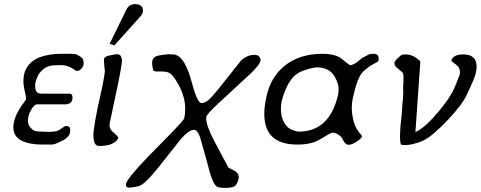

<svg xmlns="http://www.w3.org/2000/svg" viewBox="-20 -704 2341 935"><path d="M107 -220Q107 -221 107 -222Q107 -235 98 -272Q94 -290 94 -309Q94 -325 97 -341Q110 -398 170 -424Q217 -442 280 -442H321Q347 -442 357 -437Q376 -426 381 -420Q387 -412 387 -398Q387 -395 387 -391Q384 -372 366 -361Q360 -359 353 -358Q347 -361 327 -374Q308 -385 282 -387Q238 -387 223 -383Q190 -375 167 -340Q159 -323 154 -308Q151 -296 151 -285Q151 -277 153 -269Q158 -248 180 -248H317Q333 -248 333 -230Q333 -227 333 -224Q330 -207 320 -201Q318 -200 314 -199Q310 -198 304 -196H161Q148 -196 134 -173Q122 -153 119 -139Q116 -127 116 -117Q116 -93 132 -79Q137 -73 150 -66Q160 -64 175 -63.5Q190 -63 214 -62Q218 -62 221 -62Q249 -62 265 -69Q276 -76 283.5 -81Q291 -86 297 -90Q300 -90 305 -90Q322 -90 322 -69Q322 -64 321 -58Q318 -39 288 -21L285 -20Q254 -3 236 0H184Q122 0 83 -20Q45 -41 45 -84Q45 -94 47 -104Q53 -137 70 -164Q75 -176 107 -220Z M598 -662Q609 -682 635 -684Q676 -684 676 -654Q676 -651 676 -647Q676 -641 669 -630L537 -483L514 -491ZM513 -92Q515 -72 535 -57Q540 -52 545.5 -47Q551 -42 556 -35Q551 -13 516 0Q490 7 465 7Q464 7 463 7Q435 7 435 -44Q435 -54 436 -66Q438 -84 442.5 -110.5Q447 -137 454 -172L465 -222Q465 -221 465 -221Q465 -221 465 -221Q465 -222 467 -231Q470 -244 476 -272Q482 -300 485.5 -321Q489 -342 491 -358Q489 -368 488 -382.5Q487 -397 486 -416Q488 -426 505 -432Q507 -432 529 -437Q543 -440 550 -440Q561 -440 568 -432Q569 -428 570 -425L572 -421Q573 -418 574 -414Q574 -413 574 -411Q574 -401 568 -364Q566 -351 562 -333Q559 -315 554 -292L520 -131Q513 -102 513 -92Z M961 -202Q978 -202 998 -219Q1013 -233 1045 -272L1152 -407Q1183 -437 1219 -437Q1235 -437 1242 -428.5Q1249 -420 1249 -413Q1249 -407 1245 -399Q1234 -374 1167 -315L1045 -202Q985 -147 984 -133Q984 -131 984 -128Q984 -93 1022 -20Q1036 7 1054 40.5Q1072 74 1093 113Q1136 131 1140 147Q1143 154 1143 159Q1143 162 1142 165Q1135 199 1116 206Q1110 208 1103.5 209Q1097 210 1087 211Q1082 211 1077 211Q1058 211 1044 208Q1024 204 1007 152Q1003 143 988 84L955 -34Q941 -72 925 -72Q895 -72 844 -6Q830 13 807 41Q784 69 754 108Q685 194 657 202Q645 206 611 210Q593 210 593 196Q593 195 593 193Q598 166 701 59L820 -62Q874 -118 877 -127Q882 -150 882 -174Q882 -245 834 -317Q817 -342 806 -348Q793 -356 765 -356H745Q726 -356 726 -363Q721 -381 721 -396Q721 -400 721 -404Q725 -430 756 -434Q759 -435 764.5 -435.5Q770 -436 779 -438Q790 -438 800 -440Q830 -440 838 -436Q883 -420 915 -299Q941 -202 961 -202Z M1670 0Q1658 -5 1647 -29Q1642 -41 1618 -54Q1613 -57 1599 -58Q1591 -58 1536 -24Q1496 0 1428 0Q1267 0 1267 -149Q1267 -183 1276 -226Q1296 -329 1369 -386Q1439 -440 1543 -442Q1546 -442 1548 -442Q1618 -442 1647 -415Q1681 -386 1688 -386Q1691 -386 1709 -395Q1714 -398 1722.5 -404.5Q1731 -411 1744 -422Q1762 -431 1777 -439Q1781 -442 1802 -442Q1824 -442 1824 -416Q1824 -413 1824 -411Q1823 -406 1814 -400Q1778 -384 1746 -353Q1720 -326 1698 -226Q1693 -202 1693 -177Q1693 -152 1701.5 -115Q1710 -78 1740 -46Q1743 -43 1743 -40Q1741 -30 1718 -15Q1694 1 1678 1Q1674 1 1670 0ZM1351 -208Q1348 -189 1348 -173Q1348 -122 1376 -90Q1380 -86 1385.5 -81Q1391 -76 1401 -72Q1425 -63 1434 -63Q1583 -63 1625 -237Q1629 -252 1629 -266Q1629 -294 1615 -321Q1590 -375 1526 -376Q1503 -376 1457 -360Q1430 -350 1412 -333Q1373 -294 1351 -208Z M1932 -434Q1938 -439 1955 -439Q1994 -439 2027 -405L2003 -61Q2029 -72 2061.5 -102.5Q2094 -133 2129 -177Q2151 -204 2165 -226Q2179 -248 2185 -259Q2189 -267 2198 -288Q2207 -309 2219 -342Q2220 -348 2220 -353Q2220 -376 2199 -391L2192 -396Q2178 -406 2178 -408V-409Q2186 -438 2233 -439H2236Q2301 -439 2301 -380Q2301 -368 2298 -353Q2296 -340 2284.5 -312Q2273 -284 2253 -242Q2229 -192 2160 -119Q2125 -82 2093 -55Q2061 -28 2040 -19Q2017 -8 1980 0Q1979 0 1978 0L1964 2H1946Q1939 2 1936 1Q1928 1 1928 -39Q1928 -62 1931 -99Q1932 -105 1932.5 -111Q1933 -117 1934 -124Q1935 -140 1937 -158.5Q1939 -177 1940 -201Q1940 -204 1941 -209Q1942 -214 1942 -218Q1942 -230 1943 -240.5Q1944 -251 1944 -258Q1944 -266 1943 -275Q1945 -307 1945 -326.5Q1945 -346 1941 -350Q1941 -350 1941 -350Q1941 -350 1941 -350Q1941 -350 1935.5 -355Q1930 -360 1917 -371Q1901 -382 1901 -396Q1901 -397 1901 -398V-400Q1904 -411 1932 -434Z"/></svg>

Font: New Athena Unicode
Style: Italic
Weight: 400
Designer: J. Rusten 1997; rev. by R. Hancock 2001, 2002, rev. by D. Mastronarde 2002-2019
Foundry: Society for Classical Studies (formerly American Philological Association)
Version: Version 5.008